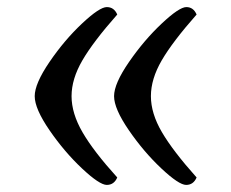

<svg xmlns="http://www.w3.org/2000/svg" viewBox="-20 -676 653 542"><path d="M311 -175Q302 -154 281.5 -154Q261 -154 211.5 -200.5Q162 -247 120 -308Q78 -369 78 -404.5Q78 -440 120 -501.5Q162 -563 211.5 -609.5Q261 -656 281.5 -656Q302 -656 311 -635Q243 -558 212.5 -505.5Q182 -453 182 -404.5Q182 -356 213 -302.5Q244 -249 311 -175ZM535 -175Q526 -154 505.5 -154Q485 -154 435.5 -200.5Q386 -247 344 -308Q302 -369 302 -404.5Q302 -440 344.5 -501.5Q387 -563 436.5 -609.5Q486 -656 506 -656Q526 -656 535 -635Q467 -558 436.5 -505.5Q406 -453 406 -404.5Q406 -356 437 -303Q468 -250 535 -175Z"/></svg>

Font: Laila
Style: Regular
Weight: 400
Designer: Hitesh Malaviya
Foundry: Indian Type Foundry
Version: Version 1.302;PS 1.0;hotconv 1.0.78;makeotf.lib2.5.61930; tt